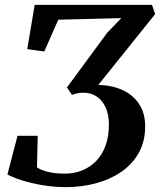

<svg xmlns="http://www.w3.org/2000/svg" viewBox="-20 -763 658 789"><path d="M252 6Q201.5 6 153.8 -2.2Q106 -10.5 68.5 -22.5Q31 -34.5 10.5 -46L52 -205H135L132 -75.5Q146.5 -64.5 176.2 -57Q206 -49.5 246 -49.5Q285.5 -49.5 318.8 -63.2Q352 -77 376.5 -102.8Q401 -128.5 414.2 -166Q427.5 -203.5 427.5 -251.5Q427.5 -290.5 414.8 -320Q402 -349.5 378.2 -365.8Q354.5 -382 321.5 -382Q307 -382 296 -379.2Q285 -376.5 276 -373L255 -403.5L421 -629L478.5 -688.5L219.5 -682L162 -551.5L92 -561L122.5 -743H604.5L617.5 -705L384 -414Q443 -412.5 486 -391.8Q529 -371 552.8 -333.8Q576.5 -296.5 576.5 -244Q576.5 -181 549.8 -134Q523 -87 477.2 -56Q431.5 -25 373.2 -9.5Q315 6 252 6Z"/></svg>

Font: Merriweather SemiBold
Style: Italic
Weight: 600
Italic angle: -7.8°
Version: Version 2.101